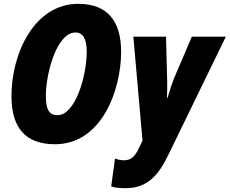

<svg xmlns="http://www.w3.org/2000/svg" viewBox="-20 -745 1202 1005"><path d="M268 10C512 10 614 -273 614 -474C614 -634 543 -725 390 -725C160 -725 40 -466 40 -242C40 -75 114 10 268 10ZM281 -142C241 -142 220 -166 220 -242C220 -366 279 -575 375 -575C413 -575 434 -542 434 -477C434 -346 374 -142 281 -142ZM638 240C753 240 811 170 862 64L1162 -553H984L888 -328C880 -307 866 -265 857 -233H854C855 -263 856 -294 855 -325L849 -553H678L726 -9L702 41C683 76 665 94 628 94C613 94 598 91 582 85L562 231C580 237 603 240 638 240Z"/></svg>

Font: Noto Sans Condensed Black
Style: Italic
Weight: 900
Width: 3
Italic angle: -12°
Designer: Monotype Design Team
Foundry: Monotype Imaging Inc.
Version: Version 2.013